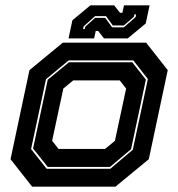

<svg xmlns="http://www.w3.org/2000/svg" viewBox="-20 -700 668 720"><path d="M100.5 0 19.5 -103 90.5 -437 215.5 -540H528L609 -437L538 -103L413 0ZM155 -67H393.5L478 -138.5L534.5 -403.5L480 -473.5H237.5L152.5 -403L96.5 -141ZM159 -74 104 -143 159 -401 238.5 -466.5H476L527 -401.5L471.5 -140.5L392.5 -74ZM199.5 -141.5H374L411 -172L453 -368L429 -398.5H254.5L217.5 -368L175.5 -172ZM237 -556 251.5 -624 319 -680H408L430 -652H439L445 -680H541L526.5 -612L459 -556H370L348 -584H339L333 -556ZM291.5 -591H298L300 -600L336.5 -633H374.5L400.5 -597.5H444.5L488.5 -636L490.5 -646H484L482 -637L444.5 -604.5H403L377.5 -639.5H336.5L293.5 -601Z"/></svg>

Font: Tourney ExtraBold
Style: Italic
Weight: 800
Italic angle: -12°
Version: Version 1.015